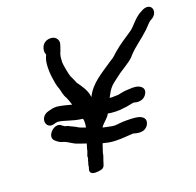

<svg xmlns="http://www.w3.org/2000/svg" viewBox="-97 -737 868 851"><g transform="rotate(-15 337.0 -311.0)"><path d="M221 -48C221 -42 219 -37 218 -32C216 -24 217 -20 217 -19L214 -4C214 22 250 12 256 11C259 10 278 9 282 -9L287 -31C290 -42 293 -52 293 -62L303 -104C312 -103 323 -101 331 -100C371 -97 406 -105 428 -108L443 -110L445 -111C445 -111 445 -110 446 -110H447C459 -108 498 -98 514 -133C525 -160 504 -171 489 -174C469 -178 439 -175 419 -173C392 -170 380 -164 363 -166C351 -167 338 -169 321 -171C326 -186 354 -207 359 -225C382 -223 409 -224 433 -230C465 -235 480 -246 490 -241H491C507 -239 531 -242 542 -267C553 -292 532 -303 519 -306C510 -308 501 -308 492 -307L470 -304C452 -302 439 -297 425 -293L405 -291C399 -290 395 -289 385 -290C392 -307 402 -329 410 -337V-338C424 -354 442 -368 460 -385L482 -402C498 -416 516 -426 531 -449C556 -481 587 -504 619 -540C632 -555 640 -568 649 -575L658 -581C684 -602 677 -636 650 -636C634 -636 622 -625 619 -623H618C587 -603 569 -568 552 -554V-553H551C524 -531 492 -507 464 -478C456 -468 449 -462 444 -457L422 -440L421 -439C383 -407 329 -372 308 -314C308 -315 308 -317 307 -319C300 -348 282 -369 262 -392C256 -403 249 -417 242 -428C238 -435 224 -484 223 -495C222 -505 222 -525 224 -532C225 -536 225 -540 227 -543L232 -562C234 -569 235 -575 236 -583C236 -600 221 -616 198 -613C159 -609 151 -568 163 -548C161 -544 159 -536 158 -532C156 -525 155 -518 155 -508C154 -471 165 -422 177 -393L178 -392C185 -378 187 -357 201 -339C207 -327 211 -320 217 -304C198 -307 169 -313 148 -313H147C130 -312 117 -307 107 -303C61 -286 76 -225 118 -242C125 -245 125 -245 135 -247C167 -247 194 -233 247 -231C249 -227 250 -223 250 -220L251 -207L250 -190C235 -194 220 -197 207 -205L183 -214C175 -218 168 -219 161 -220L150 -226C121 -252 68 -193 102 -170C109 -166 117 -157 135 -155C153 -151 161 -144 185 -134C197 -130 215 -126 235 -121L230 -98C230 -93 229 -89 228 -85L223 -67C223 -63 224 -57 222 -50Z"/></g></svg>

Font: Stray Cat
Style: ExBdExtObl
Weight: 800
Version: Version 1.0